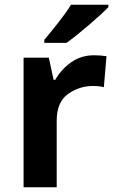

<svg xmlns="http://www.w3.org/2000/svg" viewBox="-20 -786 487 806"><path d="M375 -554Q320 -554 278 -524Q236 -494 212 -451H205L185 -544H79V0H218V-279Q218 -357 265 -391Q312 -425 370 -425Q398 -425 416 -420L427 -550Q401 -554 375 -554ZM435 -766H278Q257 -732 223.5 -689.5Q190 -647 166 -619V-606H259Q296 -632 352 -680Q408 -728 435 -756Z"/></svg>

Font: Noto Sans UI
Style: Bold
Weight: 700
Designer: Monotype Design Team
Foundry: Monotype Imaging Inc.
Version: Version 1.901